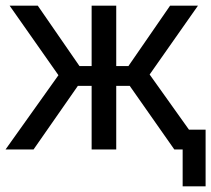

<svg xmlns="http://www.w3.org/2000/svg" viewBox="-32 -534 755 686"><path d="M590.8 0H655.3V-53.7L487.8 -288.6L429.2 -230.5ZM383.3 -513.7H295.4V0H383.3ZM339.4 -297.9V-227.1H474.1L675.3 -513.7H575.7L426.8 -297.9ZM590.8 -70.8V0H620.6V131.8H702.6V-70.8ZM87.9 0 248.5 -230.5 193.4 -288.6 -12.2 0ZM339.4 -297.9H252L103 -513.7H2.4L203.6 -227.1H339.4Z"/></svg>

Font: Roboto Flex
Style: Regular
Weight: 400
Designer: Berlow after Robertson
Foundry: Google
Version: Version 3.200;gftools[0.9.32]